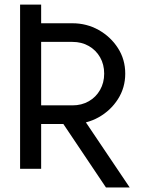

<svg xmlns="http://www.w3.org/2000/svg" viewBox="-20 -743 620 845"><path d="M244.1 -219.2 446.3 82H550.8L307.6 -279.3ZM161.1 -558.6H298.8Q339.4 -558.6 370.8 -540.5Q402.3 -522.5 420.4 -491Q438.5 -459.5 438.5 -418.9Q438.5 -378.9 420.4 -347.2Q402.3 -315.4 370.8 -297.4Q339.4 -279.3 298.8 -279.3H161.1ZM68.4 0H161.1V-197.3H298.8Q361.3 -197.3 414.1 -226.8Q466.8 -256.3 499 -306.6Q531.2 -356.9 531.2 -418.9Q531.2 -481.4 499 -531.5Q466.8 -581.5 414.1 -611.1Q361.3 -640.6 298.8 -640.6H161.1V-722.7H68.4Z"/></svg>

Font: Giphurs SC
Style: Regular
Weight: 400
Version: Version 0.920